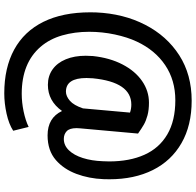

<svg xmlns="http://www.w3.org/2000/svg" viewBox="-29 -702 953 935"><g transform="rotate(90 447.5 -234.5)"><path d="M616.7 177.7Q584.5 198.7 533.7 210Q482.9 221.2 434.6 221.2Q310.1 221.2 221.4 172.9Q132.8 124.5 86.4 30.8Q40 -63 40 -197.8Q40 -216.8 40.5 -226.1Q46.4 -359.4 100.6 -464.8Q154.8 -570.3 249 -630.9Q343.3 -691.4 470.2 -691.4Q590.8 -691.4 677 -641.8Q763.2 -592.3 808.1 -502.2Q853 -412.1 853 -291Q853 -272 852.5 -262.2Q849.6 -190.9 826.7 -129.9Q803.7 -68.8 759.8 -30.3Q713.4 10.3 639.2 10.3Q553.7 10.3 520.5 -60.1Q471.7 8.8 393.1 8.8Q350.1 8.8 318.1 -13.9Q286.1 -36.6 268.8 -78.4Q251.5 -120.1 251.5 -175.8Q251.5 -192.9 252.9 -210.4Q261.7 -292.5 293.7 -354.2Q325.7 -416 374.3 -449.7Q422.9 -483.4 480 -483.4Q515.6 -483.4 541.7 -476.3Q567.9 -469.2 585.9 -459Q604 -448.7 630.4 -430.2L605 -148.4Q604 -136.7 604 -131.3Q604 -96.7 618.9 -82.8Q633.8 -68.8 656.7 -68.8Q688 -68.8 711.9 -93.5Q735.8 -118.2 749.5 -161.4Q763.2 -204.6 765.1 -258.3Q766.1 -279.8 766.1 -289.6Q766.1 -389.2 733.6 -461.4Q701.2 -533.7 634.5 -572.8Q567.9 -611.8 468.3 -611.8Q370.6 -611.8 297.4 -562.5Q224.1 -513.2 182.6 -424.3Q161.1 -378.9 147.9 -317.1Q134.8 -255.4 134.8 -191.9Q134.8 -122.1 152.3 -61Q169.9 0 207.5 43.9Q286.6 136.2 436.5 136.2Q478.5 136.2 522.7 127Q566.9 117.7 598.1 102.5ZM359.9 -179.2Q359.9 -79.1 426.3 -79.1Q448.2 -79.1 470.5 -98.1Q492.7 -117.2 507.8 -162.1L528.3 -391.1Q509.8 -397.5 489.3 -397.5Q379.9 -397.5 361.3 -210.4Q359.9 -193.8 359.9 -179.2Z"/></g></svg>

Font: Mardoto
Style: Bold
Weight: 700
Designer: Christian Robertson, Vahan Hovhannisyan
Foundry: Google
Version: Version 1.000